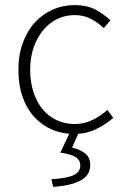

<svg xmlns="http://www.w3.org/2000/svg" viewBox="-20 -512 489 751"><path d="M270 12Q223 12 183.5 -5Q144 -22 114.5 -54Q85 -86 68.5 -132.5Q52 -179 52 -239Q52 -299 70 -346.5Q88 -394 118 -426Q148 -458 187.5 -475Q227 -492 271 -492Q321 -492 354 -474Q387 -456 412 -433L386 -402Q363 -424 335 -438.5Q307 -453 272 -453Q235 -453 203.5 -437.5Q172 -422 148.5 -393.5Q125 -365 111.5 -326Q98 -287 98 -239Q98 -192 110.5 -153Q123 -114 145.5 -86Q168 -58 200.5 -42.5Q233 -27 272 -27Q310 -27 342.5 -43Q375 -59 400 -82L423 -51Q392 -24 354 -6Q316 12 270 12ZM188 219 181 189Q246 185 270 172Q294 159 294 136Q294 114 276 102.5Q258 91 216 85L257 -2H292L262 65Q294 73 313.5 88.5Q333 104 333 134Q333 173 296 193.5Q259 214 188 219Z"/></svg>

Font: Giro Light
Style: Regular
Weight: 300
Designer: Paul D. Hunt
Foundry: Adobe Systems Incorporated
Version: Version 1.000;PS 1.0;hotconv 1.0.88;makeotf.lib2.5.647800